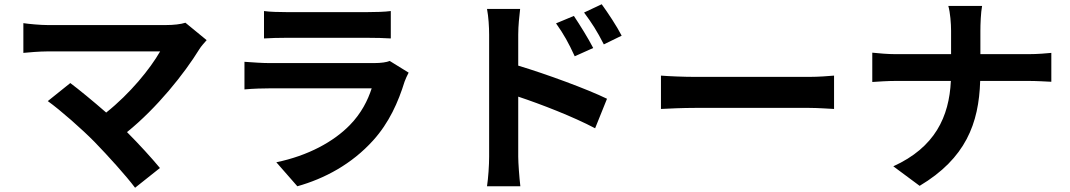

<svg xmlns="http://www.w3.org/2000/svg" viewBox="-20 -819 5040 904"><path d="M425 -151C490 -84 574 9 616 65L733 -28C694 -75 635 -140 578 -197C719 -311 847 -471 919 -588C927 -601 939 -614 953 -630L853 -712C832 -705 798 -701 760 -701C652 -701 268 -701 205 -701C171 -701 116 -706 90 -710V-570C111 -572 165 -577 205 -577C281 -577 646 -577 734 -577C687 -495 593 -379 480 -289C417 -344 351 -398 311 -428L205 -343C265 -300 367 -210 425 -151Z M1223 -767V-638C1252 -640 1295 -641 1327 -641C1387 -641 1654 -641 1710 -641C1746 -641 1793 -640 1820 -638V-767C1792 -763 1743 -762 1712 -762C1654 -762 1390 -762 1327 -762C1293 -762 1251 -763 1223 -767ZM1904 -477 1815 -532C1801 -526 1774 -522 1742 -522C1673 -522 1316 -522 1247 -522C1216 -522 1173 -525 1131 -528V-398C1173 -402 1223 -403 1247 -403C1337 -403 1679 -403 1730 -403C1712 -347 1681 -285 1627 -230C1551 -152 1431 -86 1281 -55L1380 58C1508 22 1636 -46 1737 -158C1812 -241 1855 -338 1885 -435C1889 -446 1897 -464 1904 -477Z M2682 -744 2598 -709C2635 -657 2657 -617 2686 -554L2773 -593C2750 -638 2710 -702 2682 -744ZM2813 -799 2730 -760C2767 -710 2791 -673 2823 -610L2907 -651C2884 -696 2842 -759 2813 -799ZM2283 -81C2283 -42 2279 19 2273 58H2430C2425 17 2420 -53 2420 -81V-364C2528 -328 2678 -270 2782 -215L2838 -354C2746 -399 2553 -470 2420 -510V-656C2420 -698 2425 -742 2429 -777H2273C2280 -741 2283 -692 2283 -656C2283 -572 2283 -158 2283 -81Z M3092 -463V-306C3129 -308 3196 -311 3253 -311C3370 -311 3700 -311 3790 -311C3832 -311 3883 -307 3907 -306V-463C3881 -461 3837 -457 3790 -457C3700 -457 3371 -457 3253 -457C3201 -457 3128 -460 3092 -463Z M4087 -571V-433C4118 -435 4158 -438 4202 -438H4457C4449 -269 4382 -125 4186 -36L4310 56C4526 -73 4589 -237 4595 -438H4820C4860 -438 4909 -435 4930 -434V-570C4909 -568 4867 -564 4821 -564H4596V-673C4596 -705 4598 -760 4604 -791H4445C4454 -760 4458 -708 4458 -674V-564H4198C4158 -564 4117 -568 4087 -571Z"/></svg>

Font: Noto Sans CJK TC
Style: Bold
Weight: 700
Designer: Ryoko NISHIZUKA 西塚涼子 (kana, bopomofo & ideographs); Paul D. Hunt (Latin, Greek & Cyrillic); Sandoll Communications 산돌커뮤니
Foundry: Adobe
Version: Version 2.004;hotconv 1.0.118;makeotfexe 2.5.65603